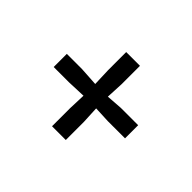

<svg xmlns="http://www.w3.org/2000/svg" viewBox="-97 -751 863 863"><g transform="rotate(45 334.5 -319.0)"><path d="M290.5 -83.5V-198L293.5 -280.5L204 -277H107.5V-360.5H204L293.5 -355L290.5 -439V-555H378V-439L374 -355L451 -360.5H561V-277H451L374 -280.5L378 -198V-83.5Z"/></g></svg>

Font: Merriweather 24pt SemiBold
Style: Regular
Weight: 600
Designer: Eben Sorkin
Foundry: Eben Sorkin
Version: Version 2.100